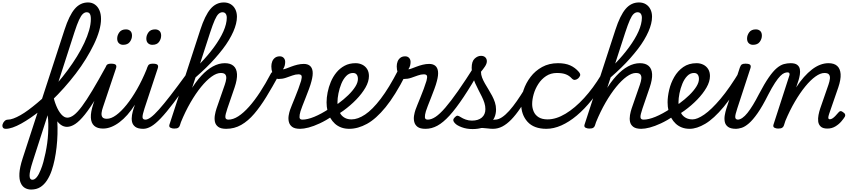

<svg xmlns="http://www.w3.org/2000/svg" viewBox="-229 -1035 6964 1568"><path d="M-181 17Q-200 17 -206 5.5Q-212 -6 -207.5 -20.5Q-203 -35 -191.5 -46.5Q-180 -58 -164 -58Q-145 -58 -119 -67.5Q-93 -77 -62 -94.5Q-31 -112 3.5 -137.5Q38 -163 75 -194Q112 -225 149 -260Q195 -305 239.5 -356.5Q284 -408 324.5 -463Q365 -518 399.5 -574Q434 -630 459.5 -684.5Q485 -739 499 -788.5Q513 -838 513 -880Q513 -905 525.5 -915.5Q538 -926 554.5 -924Q571 -922 583.5 -910.5Q596 -899 596 -880Q596 -836 581 -783.5Q566 -731 538 -673Q510 -615 472.5 -554Q435 -493 389.5 -433.5Q344 -374 294 -318Q244 -262 192 -212Q149 -172 106 -137Q63 -102 22 -74Q-19 -46 -56 -25.5Q-93 -5 -125 6Q-157 17 -181 17ZM25 513Q-2 513 -24.5 500.5Q-47 488 -60 459Q-73 430 -70.5 381Q-68 332 -44 258L298 -792Q336 -909 381 -962Q426 -1015 490 -1015Q522 -1015 546 -998Q570 -981 583 -951Q596 -921 596 -880Q596 -861 583.5 -852Q571 -843 554.5 -843Q538 -843 525.5 -852Q513 -861 513 -880Q513 -897 510 -909Q507 -921 500 -928Q493 -935 479 -935Q463 -935 448 -921.5Q433 -908 416.5 -872.5Q400 -837 379 -772L208 -242Q221 -199 228.5 -149.5Q236 -100 239 -47Q242 6 240.5 60.5Q239 115 233 168Q227 221 217 269Q207 317 193 358Q178 402 155 437.5Q132 473 100.5 493Q69 513 25 513ZM35 433Q45 433 54 427.5Q63 422 71.5 411.5Q80 401 88 386Q96 371 103 353Q116 322 125.5 286.5Q135 251 143 212.5Q151 174 156.5 134Q162 94 164 54.5Q166 15 165.5 -23Q165 -61 160 -94L37 288Q12 366 12.5 399.5Q13 433 35 433Z M318 1Q291 1 267.5 -16Q244 -33 224 -66Q204 -99 189 -149Q174 -199 165 -265Q163 -277 170.5 -283.5Q178 -290 187.5 -288.5Q197 -287 200 -273Q212 -216 230.5 -171Q249 -126 272.5 -100Q296 -74 321 -74Q346 -74 375 -96Q404 -118 440.5 -167Q477 -216 525 -296Q573 -376 636 -491Q641 -500 650.5 -500.5Q660 -501 668.5 -495.5Q677 -490 680.5 -480Q684 -470 678 -458Q612 -329 559.5 -241Q507 -153 464 -99.5Q421 -46 385.5 -22.5Q350 1 318 1Z M612 15Q566 15 540.5 -7.5Q515 -30 513 -74.5Q511 -119 532 -183L632 -483Q639 -503 648.5 -509Q658 -515 677 -515Q708 -515 716.5 -505.5Q725 -496 718 -476L612 -160Q603 -135 600.5 -113Q598 -91 607.5 -78Q617 -65 644 -65Q679 -65 720 -95Q761 -125 804.5 -179Q848 -233 890 -306.5Q932 -380 968 -468L973 -483Q980 -503 989.5 -509Q999 -515 1018 -515Q1049 -515 1057.5 -505.5Q1066 -496 1059 -476L951 -149Q934 -97 935 -77.5Q936 -58 959 -58Q973 -58 980 -46.5Q987 -35 985.5 -20.5Q984 -6 973 5.5Q962 17 941 17Q897 17 875.5 0.5Q854 -16 849 -41.5Q844 -67 849 -95.5Q854 -124 862 -148L873 -180Q843 -133 811 -97Q779 -61 745.5 -36Q712 -11 678.5 2Q645 15 612 15Z M941 17Q922 17 915.5 5.5Q909 -6 912.5 -20.5Q916 -35 928 -46.5Q940 -58 959 -58Q977 -58 1003.5 -77.5Q1030 -97 1069 -140.5Q1108 -184 1163 -255Q1218 -326 1293 -429Q1305 -445 1318.5 -442Q1332 -439 1337.5 -425Q1343 -411 1331 -394Q1249 -274 1188.5 -194.5Q1128 -115 1083.5 -68.5Q1039 -22 1005 -2.5Q971 17 941 17Z M776 -669Q756 -669 742 -682Q728 -695 728 -720Q728 -747 745.5 -771Q763 -795 800 -795Q821 -795 835 -782.5Q849 -770 849 -744Q849 -717 831.5 -693Q814 -669 776 -669ZM1015 -669Q994 -669 980 -682Q966 -695 966 -720Q966 -747 983.5 -771Q1001 -795 1038 -795Q1059 -795 1073 -782.5Q1087 -770 1087 -744Q1087 -717 1070 -693Q1053 -669 1015 -669Z M1618 17Q1574 17 1552.5 0.5Q1531 -16 1526 -41.5Q1521 -67 1526 -95.5Q1531 -124 1539 -148L1607 -344Q1616 -370 1618.5 -391.5Q1621 -413 1611.5 -426Q1602 -439 1574 -439Q1540 -439 1498.5 -409Q1457 -379 1413 -325Q1369 -271 1326.5 -197.5Q1284 -124 1248 -36L1243 -126Q1281 -219 1324 -291.5Q1367 -364 1414 -415Q1461 -466 1509.5 -492.5Q1558 -519 1607 -519Q1653 -519 1678.5 -496.5Q1704 -474 1706.5 -430Q1709 -386 1687 -321L1628 -149Q1610 -97 1611.5 -77.5Q1613 -58 1637 -58Q1651 -58 1657.5 -46.5Q1664 -35 1662.5 -20.5Q1661 -6 1650 5.5Q1639 17 1618 17ZM1193 15Q1177 15 1163 8Q1149 1 1155 -18L1407 -792Q1445 -909 1490 -962Q1535 -1015 1599 -1015Q1632 -1015 1656 -1000Q1680 -985 1693 -958.5Q1706 -932 1706 -898Q1706 -871 1698.5 -840.5Q1691 -810 1676.5 -777Q1662 -744 1640.5 -708Q1619 -672 1590.5 -635Q1562 -598 1528 -559.5Q1494 -521 1454 -482Q1414 -443 1368 -403L1240 -11Q1236 2 1226 8.5Q1216 15 1193 15ZM1405 -516Q1437 -549 1465.5 -582.5Q1494 -616 1518.5 -649.5Q1543 -683 1562.5 -715.5Q1582 -748 1595.5 -778.5Q1609 -809 1616 -837.5Q1623 -866 1623 -890Q1623 -904 1619 -914Q1615 -924 1607.5 -929.5Q1600 -935 1588 -935Q1571 -935 1556 -921.5Q1541 -908 1525 -872Q1509 -836 1487 -769Z M1618 17Q1599 17 1592.5 5.5Q1586 -6 1589.5 -20.5Q1593 -35 1605 -46.5Q1617 -58 1636 -58Q1675 -58 1717.5 -85.5Q1760 -113 1805 -163.5Q1850 -214 1895 -283Q1940 -352 1983 -434Q1988 -445 2001.5 -449.5Q2015 -454 2028.5 -452Q2042 -450 2048.5 -442Q2055 -434 2047 -419Q1995 -324 1946 -244Q1897 -164 1847 -105.5Q1797 -47 1741 -15Q1685 17 1618 17Z M2222 17Q2178 17 2157 1Q2136 -15 2130 -40Q2124 -65 2128.5 -91.5Q2133 -118 2140 -138Q2144 -150 2155 -177Q2166 -204 2180 -238.5Q2194 -273 2207.5 -309Q2221 -345 2230 -375Q2238 -405 2233.5 -416.5Q2229 -428 2208 -428Q2185 -428 2159 -418.5Q2133 -409 2105 -399.5Q2077 -390 2046 -390Q2028 -390 2015 -405Q2002 -420 1994.5 -443.5Q1987 -467 1987 -493Q1987 -514 1994 -532.5Q2001 -551 2016.5 -563Q2032 -575 2056 -575Q2076 -575 2088 -562Q2100 -549 2100 -529Q2100 -516 2096.5 -500.5Q2093 -485 2082 -469Q2091 -469 2108.5 -475.5Q2126 -482 2149.5 -491Q2173 -500 2199.5 -506.5Q2226 -513 2252 -513Q2283 -513 2301.5 -498Q2320 -483 2324 -452.5Q2328 -422 2315 -373Q2308 -345 2294.5 -308.5Q2281 -272 2266.5 -235.5Q2252 -199 2240.5 -169.5Q2229 -140 2225 -126Q2216 -96 2217 -77Q2218 -58 2241 -58Q2255 -58 2261.5 -46.5Q2268 -35 2266.5 -20.5Q2265 -6 2254 5.5Q2243 17 2222 17Z M2222 17Q2203 17 2196.5 5.5Q2190 -6 2193.5 -20.5Q2197 -35 2209 -46.5Q2221 -58 2240 -58Q2281 -58 2337.5 -81Q2394 -104 2464 -150Q2476 -158 2486 -153Q2496 -148 2501.5 -136Q2507 -124 2505 -111Q2503 -98 2492 -90Q2433 -51 2382.5 -27.5Q2332 -4 2291.5 6.5Q2251 17 2222 17Z M2465 -143Q2483 -154 2500 -166Q2517 -178 2534 -190Q2579 -223 2615 -258Q2651 -293 2672.5 -327Q2694 -361 2694 -390Q2694 -413 2684 -426Q2674 -439 2654 -439Q2640 -439 2633.5 -451Q2627 -463 2629 -479Q2631 -495 2642.5 -507Q2654 -519 2675 -519Q2705 -519 2730 -506.5Q2755 -494 2769.5 -470.5Q2784 -447 2784 -414Q2784 -369 2755.5 -319.5Q2727 -270 2680 -221.5Q2633 -173 2575 -131Q2556 -118 2536 -104.5Q2516 -91 2496 -79Z M2623 17Q2587 17 2557.5 6Q2528 -5 2506 -25Q2484 -45 2468.5 -72Q2453 -99 2445.5 -131Q2438 -163 2438 -199Q2438 -237 2446.5 -280.5Q2455 -324 2472.5 -366Q2490 -408 2518 -442.5Q2546 -477 2585 -498Q2624 -519 2675 -519Q2689 -519 2695.5 -507Q2702 -495 2699.5 -479Q2697 -463 2685.5 -451Q2674 -439 2653 -439Q2622 -439 2598 -414Q2574 -389 2558.5 -351Q2543 -313 2535 -272.5Q2527 -232 2527 -200Q2527 -172 2533.5 -147Q2540 -122 2553.5 -102.5Q2567 -83 2589 -71.5Q2611 -60 2642 -60Q2693 -60 2752.5 -99.5Q2812 -139 2880 -228Q2948 -317 3023 -463Q3026 -469 3037 -467Q3048 -465 3060 -457.5Q3072 -450 3079.5 -439.5Q3087 -429 3082 -420Q2998 -255 2920 -159.5Q2842 -64 2768 -23.5Q2694 17 2623 17Z M3246 17Q3202 17 3181 1Q3160 -15 3154 -40Q3148 -65 3152.5 -91.5Q3157 -118 3164 -138Q3168 -150 3179 -177Q3190 -204 3204 -238.5Q3218 -273 3231.5 -309Q3245 -345 3254 -375Q3262 -405 3257.5 -416.5Q3253 -428 3232 -428Q3209 -428 3183 -418.5Q3157 -409 3129 -399.5Q3101 -390 3070 -390Q3052 -390 3039 -405Q3026 -420 3018.5 -443.5Q3011 -467 3011 -493Q3011 -514 3018 -532.5Q3025 -551 3040.5 -563Q3056 -575 3080 -575Q3100 -575 3112 -562Q3124 -549 3124 -529Q3124 -516 3120.5 -500.5Q3117 -485 3106 -469Q3115 -469 3132.5 -475.5Q3150 -482 3173.5 -491Q3197 -500 3223.5 -506.5Q3250 -513 3276 -513Q3307 -513 3325.5 -498Q3344 -483 3348 -452.5Q3352 -422 3339 -373Q3332 -345 3318.5 -308.5Q3305 -272 3290.5 -235.5Q3276 -199 3264.5 -169.5Q3253 -140 3249 -126Q3240 -96 3241 -77Q3242 -58 3265 -58Q3279 -58 3285.5 -46.5Q3292 -35 3290.5 -20.5Q3289 -6 3278 5.5Q3267 17 3246 17Z M3247 17Q3228 17 3221.5 5.5Q3215 -6 3218 -20.5Q3221 -35 3233 -46.5Q3245 -58 3264 -58Q3294 -58 3328.5 -81Q3363 -104 3407.5 -155.5Q3452 -207 3512 -292.5Q3572 -378 3651 -503Q3659 -516 3673.5 -513Q3688 -510 3697.5 -499Q3707 -488 3699 -475Q3620 -337 3557 -242.5Q3494 -148 3442 -91Q3390 -34 3343 -8.5Q3296 17 3247 17Z M3797 17Q3776 17 3755 14Q3734 11 3710.5 10Q3687 9 3657 15L3669 -8Q3706 -24 3735 -35Q3764 -46 3784.5 -52Q3805 -58 3815 -58Q3824 -58 3827 -46.5Q3830 -35 3827.5 -20.5Q3825 -6 3817 5.5Q3809 17 3797 17ZM3630 19Q3581 19 3541.5 4Q3502 -11 3487 -28Q3472 -44 3473 -55.5Q3474 -67 3487 -79Q3499 -91 3508.5 -90Q3518 -89 3534 -78Q3551 -67 3574.5 -58.5Q3598 -50 3625 -50Q3677 -50 3706 -75Q3735 -100 3735 -144Q3735 -169 3727 -194.5Q3719 -220 3706 -246Q3693 -272 3679 -299Q3665 -326 3652 -355Q3639 -384 3631 -415.5Q3623 -447 3623 -481Q3623 -534 3647.5 -556.5Q3672 -579 3699 -579Q3722 -579 3734.5 -566.5Q3747 -554 3747 -535Q3747 -515 3731.5 -492Q3716 -469 3699 -449Q3699 -425 3708 -401.5Q3717 -378 3731 -353.5Q3745 -329 3760.5 -304Q3776 -279 3790 -252.5Q3804 -226 3813 -198.5Q3822 -171 3822 -141Q3822 -69 3770.5 -25Q3719 19 3630 19Z M3797 17Q3783 17 3776 5.5Q3769 -6 3770.5 -20.5Q3772 -35 3783 -46.5Q3794 -58 3815 -58Q3841 -58 3870 -77Q3899 -96 3929.5 -130Q3960 -164 3992 -210Q4024 -256 4057 -310Q4065 -323 4079 -321Q4093 -319 4102 -308.5Q4111 -298 4103 -285Q4060 -210 4021.5 -153Q3983 -96 3946.5 -58.5Q3910 -21 3873.5 -2Q3837 17 3797 17Z M4233 17Q4131 17 4079 -40.5Q4027 -98 4027 -189Q4027 -242 4046.5 -299.5Q4066 -357 4104 -407Q4142 -457 4198.5 -488Q4255 -519 4328 -519Q4387 -519 4427.5 -501Q4468 -483 4498 -448Q4513 -430 4508.5 -417.5Q4504 -405 4492 -394Q4479 -384 4466 -382.5Q4453 -381 4439 -396Q4420 -417 4392 -428Q4364 -439 4319 -439Q4269 -439 4231 -414Q4193 -389 4167.5 -349.5Q4142 -310 4129.5 -266.5Q4117 -223 4117 -185Q4117 -153 4129.5 -124Q4142 -95 4170 -77.5Q4198 -60 4243 -60Q4257 -60 4262.5 -48.5Q4268 -37 4266 -21.5Q4264 -6 4255.5 5.5Q4247 17 4233 17Z M4233 17Q4219 17 4213.5 5.5Q4208 -6 4209.5 -21.5Q4211 -37 4220 -48.5Q4229 -60 4243 -60Q4313 -60 4390 -106.5Q4467 -153 4541.5 -234.5Q4616 -316 4679 -421Q4691 -441 4703.5 -437Q4716 -433 4721.5 -417.5Q4727 -402 4717 -385Q4663 -292 4603.5 -218Q4544 -144 4481.5 -91.5Q4419 -39 4356 -11Q4293 17 4233 17Z M5008 17Q4964 17 4942.5 0.5Q4921 -16 4916 -41.5Q4911 -67 4916 -95.5Q4921 -124 4929 -148L4997 -344Q5006 -370 5008.5 -391.5Q5011 -413 5001.5 -426Q4992 -439 4964 -439Q4930 -439 4888.5 -409Q4847 -379 4803 -325Q4759 -271 4716.5 -197.5Q4674 -124 4638 -36L4633 -126Q4671 -219 4714 -291.5Q4757 -364 4804 -415Q4851 -466 4899.5 -492.5Q4948 -519 4997 -519Q5043 -519 5068.5 -496.5Q5094 -474 5096.5 -430Q5099 -386 5077 -321L5018 -149Q5000 -97 5001.5 -77.5Q5003 -58 5027 -58Q5041 -58 5047.5 -46.5Q5054 -35 5052.5 -20.5Q5051 -6 5040 5.5Q5029 17 5008 17ZM4583 15Q4567 15 4553 8Q4539 1 4545 -18L4797 -792Q4835 -909 4880 -962Q4925 -1015 4989 -1015Q5022 -1015 5046 -1000Q5070 -985 5083 -958.5Q5096 -932 5096 -898Q5096 -871 5088.5 -840.5Q5081 -810 5066.5 -777Q5052 -744 5030.5 -708Q5009 -672 4980.5 -635Q4952 -598 4918 -559.5Q4884 -521 4844 -482Q4804 -443 4758 -403L4630 -11Q4626 2 4616 8.5Q4606 15 4583 15ZM4795 -516Q4827 -549 4855.5 -582.5Q4884 -616 4908.5 -649.5Q4933 -683 4952.5 -715.5Q4972 -748 4985.5 -778.5Q4999 -809 5006 -837.5Q5013 -866 5013 -890Q5013 -904 5009 -914Q5005 -924 4997.5 -929.5Q4990 -935 4978 -935Q4961 -935 4946 -921.5Q4931 -908 4915 -872Q4899 -836 4877 -769Z M5008 17Q4989 17 4982.5 5.5Q4976 -6 4979.5 -20.5Q4983 -35 4995 -46.5Q5007 -58 5026 -58Q5067 -58 5123.5 -81Q5180 -104 5250 -150Q5262 -158 5272 -153Q5282 -148 5287.5 -136Q5293 -124 5291 -111Q5289 -98 5278 -90Q5219 -51 5168.5 -27.5Q5118 -4 5077.5 6.5Q5037 17 5008 17Z M5250 -143Q5268 -154 5285 -166Q5302 -178 5319 -190Q5364 -223 5400 -258Q5436 -293 5457.5 -327Q5479 -361 5479 -390Q5479 -413 5469 -426Q5459 -439 5439 -439Q5425 -439 5418.5 -451Q5412 -463 5414 -479Q5416 -495 5427.5 -507Q5439 -519 5460 -519Q5490 -519 5515 -506.5Q5540 -494 5554.5 -470.5Q5569 -447 5569 -414Q5569 -369 5540.5 -319.5Q5512 -270 5465 -221.5Q5418 -173 5360 -131Q5341 -118 5321 -104.5Q5301 -91 5281 -79Z M5403 17Q5368 17 5339.5 6Q5311 -5 5289.5 -25Q5268 -45 5253 -72Q5238 -99 5230.5 -131Q5223 -163 5223 -199Q5223 -246 5236 -301.5Q5249 -357 5277.5 -406.5Q5306 -456 5351 -487.5Q5396 -519 5460 -519Q5474 -519 5480.5 -507Q5487 -495 5484.5 -479Q5482 -463 5470.5 -451Q5459 -439 5438 -439Q5407 -439 5383 -414Q5359 -389 5343.5 -351Q5328 -313 5320 -272.5Q5312 -232 5312 -200Q5312 -172 5318.5 -147Q5325 -122 5338.5 -102.5Q5352 -83 5374 -71.5Q5396 -60 5427 -60Q5465 -60 5522.5 -99.5Q5580 -139 5655 -227.5Q5730 -316 5818 -463Q5823 -471 5833.5 -465Q5844 -459 5852 -448.5Q5860 -438 5855 -430Q5763 -260 5681.5 -162.5Q5600 -65 5530.5 -24Q5461 17 5403 17Z M5782 17Q5738 17 5716.5 1Q5695 -15 5690 -40.5Q5685 -66 5690 -94.5Q5695 -123 5703 -148L5813 -483Q5820 -503 5829.5 -509Q5839 -515 5858 -515Q5889 -515 5897.5 -505.5Q5906 -496 5899 -476L5792 -149Q5774 -96 5775.5 -77Q5777 -58 5800 -58Q5814 -58 5821 -46.5Q5828 -35 5826.5 -20.5Q5825 -6 5814 5.5Q5803 17 5782 17ZM5920 -669Q5900 -669 5886 -682Q5872 -695 5872 -720Q5872 -747 5889.5 -771Q5907 -795 5944 -795Q5965 -795 5979 -782.5Q5993 -770 5993 -744Q5993 -717 5975.5 -693Q5958 -669 5920 -669Z M5779 17Q5763 17 5758.5 5.5Q5754 -6 5758.5 -20.5Q5763 -35 5773 -46.5Q5783 -58 5795 -58Q5813 -58 5833.5 -72Q5854 -86 5875.5 -113Q5897 -140 5920.5 -178.5Q5944 -217 5969 -266Q6014 -352 6049.5 -403Q6085 -454 6115 -479Q6145 -504 6172.5 -511.5Q6200 -519 6228 -519Q6238 -519 6241 -507.5Q6244 -496 6240 -481.5Q6236 -467 6226.5 -455.5Q6217 -444 6202 -444Q6191 -444 6176.5 -438.5Q6162 -433 6143.5 -414.5Q6125 -396 6100.5 -359Q6076 -322 6044 -260Q5997 -166 5958 -110.5Q5919 -55 5887 -27.5Q5855 0 5828.5 8.5Q5802 17 5779 17Z M6125 15Q6109 15 6095.5 8Q6082 1 6088 -18L6218 -420Q6221 -430 6217.5 -437Q6214 -444 6202 -444Q6190 -444 6185.5 -455.5Q6181 -467 6184 -481.5Q6187 -496 6198 -507.5Q6209 -519 6227 -519Q6264 -519 6281.5 -505.5Q6299 -492 6303 -470.5Q6307 -449 6303 -425Q6299 -401 6293 -381L6273 -321Q6304 -369 6336.5 -405.5Q6369 -442 6402 -467.5Q6435 -493 6469 -506Q6503 -519 6537 -519Q6583 -519 6608 -496.5Q6633 -474 6636 -430Q6639 -386 6617 -321L6542 -104Q6536 -85 6535.5 -76Q6535 -67 6539 -64Q6543 -61 6548 -61Q6558 -61 6568.5 -67.5Q6579 -74 6591.5 -86.5Q6604 -99 6618 -116Q6626 -126 6634 -127.5Q6642 -129 6653 -121Q6669 -111 6672.5 -101Q6676 -91 6670 -81Q6661 -66 6641.5 -43Q6622 -20 6593 -2.5Q6564 15 6528 15Q6491 15 6473.5 -1.5Q6456 -18 6453 -43Q6450 -68 6455.5 -96Q6461 -124 6469 -148L6537 -344Q6546 -370 6548.5 -391.5Q6551 -413 6541.5 -426Q6532 -439 6504 -439Q6471 -439 6430.5 -410Q6390 -381 6347.5 -329Q6305 -277 6263 -205.5Q6221 -134 6185 -48L6173 -11Q6169 2 6158.5 8.5Q6148 15 6125 15Z"/></svg>

Font: Playwrite CA
Style: Regular
Weight: 400
Designer: Veronika Burian, José Scaglione
Foundry: TypeTogether
Version: Version 1.002